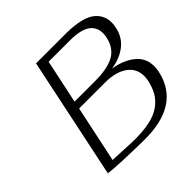

<svg xmlns="http://www.w3.org/2000/svg" viewBox="-182 -884 1068 1068"><g transform="rotate(-45 351.5 -350.5)"><path d="M236 -367 165 -33 313 -26Q391 -24 446.5 -35.5Q502 -47 536 -72Q570 -97 588 -128Q606 -159 616 -203Q632 -280 583.5 -323.5Q535 -367 440 -367ZM245 -412H404Q506 -412 557.5 -441.5Q609 -471 623 -539Q636 -602 599 -636.5Q562 -671 466 -671H300ZM244 -714H474Q613 -714 664.5 -666Q716 -618 698 -539Q685 -477 637.5 -440.5Q590 -404 522 -395Q614 -379 662.5 -330Q711 -281 693 -195Q645 19 359 13Q161 10 94 1Q120 -121 169 -356.5Q218 -592 244 -714Z"/></g></svg>

Font: Afta sans
Style: Italic
Weight: 400
Italic angle: -12°
Designer: par.qink
Foundry: Oriol Esparraguera Font
Version: Version 1.000